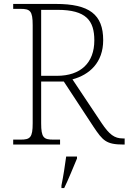

<svg xmlns="http://www.w3.org/2000/svg" viewBox="-20 -734 653 975"><path d="M47 0H285V-25H251C202 -25 189 -35 189 -108V-320H304L455 -90C502 -20 519 0 607 0H613V-31H604C561 -31 535 -51 496 -109L348 -331C434 -354 504 -416 504 -530C504 -661 433 -714 264 -714H47V-689H84C133 -689 146 -679 146 -606V-108C146 -35 133 -25 84 -25H47ZM269 -349H189V-684H272C417 -684 459 -630 459 -529C459 -415 390 -349 269 -349ZM292 208V221H306C326 181 353 113 371 71V61H316C310 106 302 159 292 208Z"/></svg>

Font: Noto Serif Ethiopic ExtraLight
Style: Regular
Weight: 200
Designer: Monotype Design Team
Foundry: Monotype Imaging Inc.
Version: Version 2.102